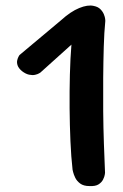

<svg xmlns="http://www.w3.org/2000/svg" viewBox="-20 -663 434 680"><path d="M297 -4Q276 -4 264 -13Q252 -22 246.5 -33.5Q241 -45 239 -53.5Q237 -62 237 -62Q232 -106 229.5 -162.5Q227 -219 226.5 -279.5Q226 -340 227.5 -398.5Q229 -457 233 -505L123 -406Q123 -406 118 -403Q113 -400 104 -398Q95 -396 83 -398.5Q71 -401 58 -411Q46 -421 42.5 -431Q39 -441 41 -449.5Q43 -458 46 -463Q49 -468 49 -468L197 -592Q230 -622 260.5 -634.5Q291 -647 312 -642Q327 -639 335.5 -630.5Q344 -622 348 -612Q352 -602 352.5 -595.5Q353 -589 353 -589Q349 -549 347.5 -497.5Q346 -446 345.5 -387.5Q345 -329 345.5 -269.5Q346 -210 348 -154Q350 -98 352 -51Q352 -51 351 -44Q350 -37 345 -27Q340 -17 329 -10Q318 -3 297 -4Z"/></svg>

Font: Sour Gummy Medium
Style: Regular
Weight: 500
Designer: Stefie Justprince
Foundry: Eifetstype
Version: Version 1.000